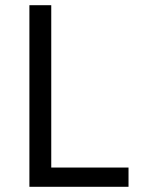

<svg xmlns="http://www.w3.org/2000/svg" viewBox="-20 -718 541 738"><path d="M474 0H93V-698H177V-74H474Z"/></svg>

Font: Aneliza
Style: Regular
Weight: 400
Designer: Mike Abbink, Paul van der Laan, Pieter van Rosmalen
Foundry: Bold Monday
Version: Version 3.0